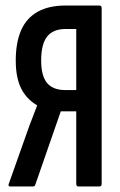

<svg xmlns="http://www.w3.org/2000/svg" viewBox="-20 -675 434 695"><path d="M17 0Q7 0 13 -13L80 -202Q88 -225 97 -247.5Q106 -270 114 -292V-294Q76 -316 56.5 -355Q37 -394 37 -456Q37 -521 56.5 -565.5Q76 -610 116.5 -632.5Q157 -655 217 -655H340Q348 -655 348 -645V-10Q348 0 340 0H264Q256 0 256 -10V-272H200L108 -7Q107 -3 104.5 -1.5Q102 0 98 0ZM216 -349H256V-570H217Q172 -570 150.5 -542.5Q129 -515 129 -456Q129 -400 150.5 -374.5Q172 -349 216 -349Z"/></svg>

Font: Sofia Sans Extra Condensed SemiBold
Style: Regular
Weight: 600
Designer: Botio Nikoltchev, Ani Petrova
Foundry: lettersoup
Version: Version 4.101